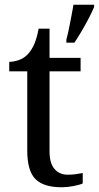

<svg xmlns="http://www.w3.org/2000/svg" viewBox="-20 -780 417 810"><path d="M240 10Q164 10 129.5 -24.5Q95 -59 95 -145V-479H19V-519Q37 -519 59 -526.5Q81 -534 97 -551Q114 -569 125 -595Q136 -621 143 -659H189V-536H320V-479H189V-142Q189 -91 210 -67Q231 -43 265 -43Q283 -43 298 -45Q313 -47 329 -50V-6Q316 0 290 5Q264 10 240 10ZM260 -613Q266 -635 271 -660Q276 -685 281 -710.5Q286 -736 290 -760H377V-750Q368 -729 354 -702Q340 -675 324 -648Q308 -621 294 -600H260Z"/></svg>

Font: Noto Serif Kannada
Style: Regular
Weight: 400
Designer: Universal Thirst, Indian Type Foundry and the Monotype Design Team
Foundry: Monotype Imaging Inc.
Version: Version 2.003